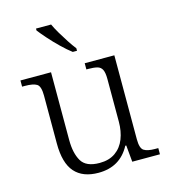

<svg xmlns="http://www.w3.org/2000/svg" viewBox="-114 -857 847 958"><g transform="rotate(-15 309.0 -378.0)"><path d="M277 10Q196 10 154.5 -37Q113 -84 113 -185V-433Q113 -481 94.5 -492.5Q76 -504 33 -504H19V-536H177V-186Q177 -118 201 -77Q225 -36 295 -36Q344 -36 376.5 -59Q409 -82 424.5 -121.5Q440 -161 440 -210V-431Q440 -464 432 -479.5Q424 -495 406.5 -499.5Q389 -504 361 -504H351V-536H504V-102Q504 -55 522.5 -43.5Q541 -32 579 -32H596V0H453L445 -86H440Q389 10 277 10ZM308 -606Q284 -624 254.5 -652.5Q225 -681 199.5 -710Q174 -739 161 -756V-766H239Q249 -744 265 -717Q281 -690 298 -664Q315 -638 330 -619V-606Z"/></g></svg>

Font: Noto Serif Myanmar Light
Style: Regular
Weight: 300
Designer: Ben Mitchell and the Monotype Design Team
Foundry: Monotype Imaging Inc.
Version: Version 2.106; ttfautohint (v1.8.4.7-5d5b)